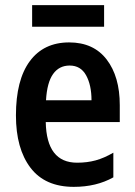

<svg xmlns="http://www.w3.org/2000/svg" viewBox="-20 -717 525 747"><path d="M249 -552Q344 -552 395 -485.5Q446 -419 446 -308V-242H158Q161 -84 280 -84Q319 -84 352 -93Q385 -102 421 -123V-27Q355 10 267 10Q155 10 98.5 -64.5Q42 -139 42 -268Q42 -406 96 -479Q150 -552 249 -552ZM251 -462Q210 -462 186.5 -429Q163 -396 159 -327H336Q336 -386 315 -424Q294 -462 251 -462ZM385 -697V-613H105V-697Z"/></svg>

Font: Noto Sans Khmer UI Condensed SemiBold
Style: Regular
Weight: 600
Width: 3
Designer: Danh Hong and the Monotype Design Team
Foundry: Monotype Imaging Inc.
Version: Version 2.002; ttfautohint (v1.8.4.7-5d5b)